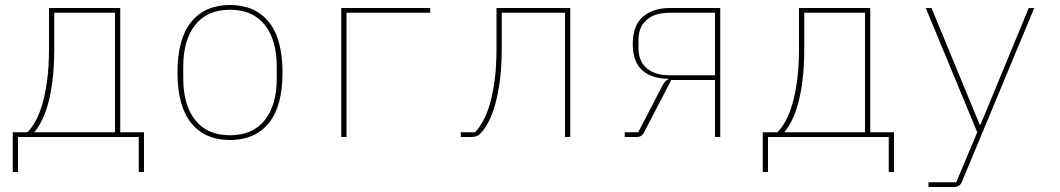

<svg xmlns="http://www.w3.org/2000/svg" viewBox="-20 -548 4240 768"><path d="M31 -19H90Q106 -35 121.5 -62.5Q137 -90 149 -130.5Q161 -171 168.5 -226.5Q176 -282 176 -355V-516H461V-19H556V140H535V0H52V140H31ZM440 -19V-497H197V-355Q197 -282 190 -226.5Q183 -171 171.5 -130.5Q160 -90 145.5 -62.5Q131 -35 117 -19Z M900 12Q800 12 745 -55.5Q690 -123 690 -258Q690 -393 745 -460.5Q800 -528 900 -528Q1000 -528 1055 -460.5Q1110 -393 1110 -258Q1110 -123 1055 -55.5Q1000 12 900 12ZM900 -7Q991 -7 1039 -67.5Q1087 -128 1087 -234V-282Q1087 -388 1039 -448.5Q991 -509 900 -509Q809 -509 761 -448.5Q713 -388 713 -282V-234Q713 -128 761 -67.5Q809 -7 900 -7Z M1345 -516H1701V-497H1366V0H1345Z M1823 -19H1880Q1896 -35 1911.5 -62.5Q1927 -90 1939 -130.5Q1951 -171 1958.5 -226.5Q1966 -282 1966 -355V-516H2261V0H2240V-497H1987V-355Q1987 -282 1979.5 -226Q1972 -170 1960 -128Q1948 -86 1932.5 -57.5Q1917 -29 1901 -13Q1888 0 1866 0H1823Z M2479 -19H2533L2630 -206Q2637 -218 2641.5 -223Q2646 -228 2653 -230V-233Q2588 -233 2549.5 -266.5Q2511 -300 2511 -372Q2511 -446 2551.5 -481Q2592 -516 2659 -516H2861V0H2840V-228H2665L2556 -18Q2547 0 2527 0H2479ZM2840 -497H2659Q2599 -497 2566.5 -468.5Q2534 -440 2534 -389V-355Q2534 -304 2566.5 -275.5Q2599 -247 2659 -247H2840Z M3031 -19H3090Q3106 -35 3121.5 -62.5Q3137 -90 3149 -130.5Q3161 -171 3168.5 -226.5Q3176 -282 3176 -355V-516H3461V-19H3556V140H3535V0H3052V140H3031ZM3440 -19V-497H3197V-355Q3197 -282 3190 -226.5Q3183 -171 3171.5 -130.5Q3160 -90 3145.5 -62.5Q3131 -35 3117 -19Z M4095 -516H4117L3827 181Q3818 200 3796 200H3694V181H3805L3889 -19L3683 -516H3706L3899 -49H3902Z"/></svg>

Font: IBM Plex Mono Thin
Style: Regular
Weight: 100
Monospace: yes
Designer: Mike Abbink, Paul van der Laan, Pieter van Rosmalen
Foundry: Bold Monday
Version: Version 2.3